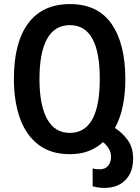

<svg xmlns="http://www.w3.org/2000/svg" viewBox="-20 -744 687 939"><path d="M489 175Q462 175 433 167V80Q449 84 469 84Q494 84 508.5 67Q523 50 523 24Q523 0 511.5 -18Q500 -36 484 -49Q452 -20 412.5 -5Q373 10 321 10Q229 10 168.5 -36Q108 -82 78 -164.5Q48 -247 48 -359Q48 -536 118 -630Q188 -724 322 -724Q459 -724 526 -626.5Q593 -529 593 -358Q593 -288 581 -227.5Q569 -167 542 -118Q576 -97 603.5 -60.5Q631 -24 631 32Q631 98 593.5 136.5Q556 175 489 175ZM321 -94Q468 -94 468 -358Q468 -621 322 -621Q247 -621 210 -553.5Q173 -486 173 -358Q173 -230 210.5 -162Q248 -94 321 -94Z"/></svg>

Font: Noto Sans Georgian Condensed SemiBold
Style: Regular
Weight: 600
Width: 3
Designer: Monotype Design Team, Akaki Razmadze
Foundry: Google LLC
Version: Version 2.005; ttfautohint (v1.8.4.7-5d5b)